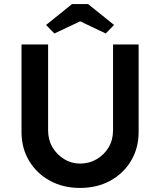

<svg xmlns="http://www.w3.org/2000/svg" viewBox="-20 -920 789 946"><path d="M86 -269V-701H217V-278Q217 -231 238.5 -194.5Q260 -158 296 -136Q332 -114 374 -114Q420 -114 457 -136Q494 -158 515.5 -194.5Q537 -231 537 -278V-701H663V-269Q663 -190 625.5 -127.5Q588 -65 523 -29.5Q458 6 374 6Q291 6 226 -29.5Q161 -65 123.5 -127.5Q86 -190 86 -269ZM335 -900H414L542 -797L501 -755L375 -815L248 -755L207 -797Z"/></svg>

Font: Mach Medium
Style: Regular
Weight: 500
Version: Version 1.002